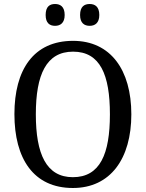

<svg xmlns="http://www.w3.org/2000/svg" viewBox="-20 -929 729 959"><path d="M428 -800C454 -800 476 -814 476 -854C476 -896 454 -909 428 -909C401 -909 380 -896 380 -854C380 -814 401 -800 428 -800ZM255 -800C281 -800 303 -814 303 -854C303 -896 281 -909 255 -909C228 -909 208 -896 208 -854C208 -814 228 -800 255 -800ZM344 10C532 10 636 -137 636 -358C636 -580 532 -725 345 -725C147 -725 52 -580 52 -359C52 -137 147 10 344 10ZM344 -44C211 -44 159 -160 159 -358C159 -556 211 -671 345 -671C480 -671 529 -556 529 -358C529 -160 480 -44 344 -44Z"/></svg>

Font: Noto Serif Georgian SemiCondensed
Style: Regular
Weight: 400
Width: 4
Designer: Monotype Design Team, Akaki Razmadze
Foundry: Google LLC
Version: Version 2.003